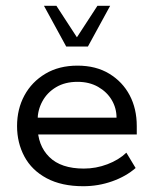

<svg xmlns="http://www.w3.org/2000/svg" viewBox="-20 -634 532 664"><path d="M268 10Q193 10 141.5 -17.5Q90 -45 64.5 -92.5Q39 -140 39 -198Q39 -257 64.5 -304Q90 -351 137 -379Q184 -407 248 -407Q312 -407 358 -379Q404 -351 428.5 -304.5Q453 -258 453 -198V-169H83V-227H383Q383 -260 366.5 -288Q350 -316 319.5 -333.5Q289 -351 248 -351Q205 -351 174 -332.5Q143 -314 126.5 -283.5Q110 -253 110 -218V-198Q110 -131 150.5 -91Q191 -51 270 -51Q312 -51 351.5 -66Q391 -81 417 -106L449 -53Q416 -24 368 -7Q320 10 268 10ZM209 -473 132 -614H175L246 -505L317 -614H361L284 -473Z"/></svg>

Font: Rokkitt
Style: Regular
Weight: 400
Designer: Vernon Adams
Foundry: Vernon Adams
Version: Version 3.103